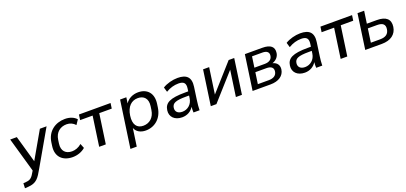

<svg xmlns="http://www.w3.org/2000/svg" viewBox="26 -1566 5875 2778"><g transform="rotate(-20 2963.0 -176.5)"><path d="M268.1 10.7C231 75.7 205.1 110.8 140.1 115.7L89.8 120.1L86.4 196.3L134.8 193.4C271 185.1 307.1 121.6 377.4 -1.5L686.5 -539.1H583.5L346.2 -125.5L228.5 -539.1H126.5L278.3 -7.3Z M891.6 9.8C961.4 9.8 1034.7 -13.7 1087.4 -60.5L1059.6 -130.9C1013.2 -90.3 959.5 -72.3 911.1 -72.3C815.4 -72.3 753.4 -130.9 769.5 -242.7L777.3 -297.9C793.5 -411.1 871.6 -467.8 967.8 -467.8C1018.6 -467.8 1064.9 -447.3 1099.1 -408.2L1147 -479.5C1108.9 -523.4 1045.4 -548.8 971.2 -548.8C822.8 -548.8 695.8 -461.4 672.4 -297.9L664.6 -242.7C641.6 -81.5 741.2 9.8 891.6 9.8Z M1402.3 0 1467.8 -457H1660.2L1671.9 -539.1H1185.1L1173.3 -457H1365.7L1300.3 0Z M1812 183.6 1851.1 -89.4C1874.5 -26.4 1935.5 9.8 2017.6 9.8C2154.3 9.8 2269.5 -82.5 2292.5 -243.2L2300.3 -297.4C2323.2 -458 2234.4 -548.8 2097.7 -548.8C2015.1 -548.8 1942.9 -512.7 1901.4 -449.2L1914.6 -539.1H1818.4L1714.8 183.6ZM2007.3 -67.4C1909.7 -67.4 1856.4 -135.3 1875.5 -270C1895 -405.3 1967.3 -471.2 2064.9 -471.2C2155.8 -471.2 2217.3 -413.6 2200.7 -297.4L2192.9 -243.2C2176.3 -125.5 2098.1 -67.4 2007.3 -67.4Z M2577.1 10.3C2655.8 10.3 2718.8 -27.3 2754.4 -86.9C2751.5 -58.1 2751 -28.8 2752.9 0H2846.2C2847.2 -47.4 2851.6 -95.2 2858.4 -142.1L2887.2 -346.7C2907.7 -489.7 2841.8 -548.8 2704.6 -548.8C2627.4 -548.8 2534.7 -524.4 2474.1 -485.4L2495.6 -412.1C2558.6 -450.7 2624.5 -468.8 2689.9 -468.8C2769.5 -468.8 2802.7 -437.5 2791 -355L2785.2 -313H2739.7C2499.5 -313 2421.4 -267.1 2406.2 -159.2C2392.1 -62 2461.4 10.3 2577.1 10.3ZM2606.9 -64.5C2537.1 -64.5 2499 -102.5 2507.3 -161.6C2516.6 -226.1 2563 -252.4 2731.9 -252.4H2776.4L2770.5 -211.9C2757.3 -121.1 2687 -64.5 2606.9 -64.5Z M3105.5 0 3462.9 -400.4 3405.3 0H3498.5L3575.7 -539.1H3490.2L3132.3 -137.7L3189.9 -539.1H3096.2L3019 0Z M3939.5 0C4064.5 0 4147 -56.2 4160.6 -149.9C4169.9 -214.8 4136.2 -262.7 4070.3 -278.8C4127.9 -297.9 4168.9 -341.3 4176.8 -397.5C4189.9 -489.7 4135.3 -539.1 4007.3 -539.1H3739.7L3662.6 0ZM3793 -241.7H3962.4C4036.1 -241.7 4072.3 -211.9 4064 -154.3C4055.7 -96.7 4010.7 -66.4 3937 -66.4H3767.6ZM3826.2 -473.6H3984.9C4054.2 -473.6 4087.4 -443.8 4079.6 -390.6C4072.3 -336.9 4030.3 -307.6 3960.9 -307.6H3802.2Z M4466.3 10.3C4544.9 10.3 4607.9 -27.3 4643.6 -86.9C4640.6 -58.1 4640.1 -28.8 4642.1 0H4735.4C4736.3 -47.4 4740.7 -95.2 4747.6 -142.1L4776.4 -346.7C4796.9 -489.7 4731 -548.8 4593.8 -548.8C4516.6 -548.8 4423.8 -524.4 4363.3 -485.4L4384.8 -412.1C4447.8 -450.7 4513.7 -468.8 4579.1 -468.8C4658.7 -468.8 4691.9 -437.5 4680.2 -355L4674.3 -313H4628.9C4388.7 -313 4310.5 -267.1 4295.4 -159.2C4281.2 -62 4350.6 10.3 4466.3 10.3ZM4496.1 -64.5C4426.3 -64.5 4388.2 -102.5 4396.5 -161.6C4405.8 -226.1 4452.1 -252.4 4621.1 -252.4H4665.5L4659.7 -211.9C4646.5 -121.1 4576.2 -64.5 4496.1 -64.5Z M5120.6 0 5186 -457H5378.4L5390.1 -539.1H4903.3L4891.6 -457H5084L5018.6 0Z M5651.9 0C5791.5 0 5877 -64.5 5893.1 -176.3C5908.7 -288.6 5844.7 -349.1 5701.7 -349.1H5548.8L5576.2 -539.1H5474.1L5397 0ZM5539.1 -280.3H5681.6C5768.1 -280.3 5805.2 -246.6 5794.9 -175.8C5784.7 -104 5737.8 -70.8 5651.9 -70.8H5509.3Z"/></g></svg>

Font: Winston
Style: Italic
Weight: 400
Italic angle: -8.13011°
Designer: Vernon Adams, Kim Jin-seong, David Berlow, Cristiano Sobral
Foundry: The Winston Project Authors
Version: Version 3.004